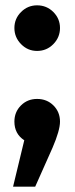

<svg xmlns="http://www.w3.org/2000/svg" viewBox="-20 -526 280 720"><path d="M119 -506Q155 -506 180 -481Q205 -456 205 -421Q205 -386 180 -360.5Q155 -335 119 -335Q84 -335 59 -360.5Q34 -386 34 -421Q34 -456 59 -481Q84 -506 119 -506ZM119 -155Q156 -155 180.5 -130.5Q205 -106 205 -70Q205 -37 177 28L112 174H29L71 0Q34 -24 34 -70Q34 -106 58.5 -130.5Q83 -155 119 -155Z"/></svg>

Font: Fira Sans SemiBold
Style: Regular
Weight: 600
Designer: bBox Type GmbH & Carrois Corporate GbR & Edenspiekermann AG
Foundry: bBox Type GmbH & Carrois Corporate GbR & Edenspiekermann AG
Version: Version 4.301;PS 004.301;hotconv 1.0.88;makeotf.lib2.5.64775